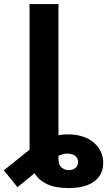

<svg xmlns="http://www.w3.org/2000/svg" viewBox="-87 -748 543 972"><path d="M258.8 204.1Q193.8 204.1 151.6 184.3Q109.4 164.6 87.9 128.9L1.5 199.7L-67.4 114.3L62.5 9.8V-727.5H209V-63.5Q231.9 -67.9 254.9 -67.9Q337.9 -67.9 386.7 -26.9Q435.5 14.2 435.5 77.1Q435.5 137.2 389.6 170.7Q343.8 204.1 258.8 204.1ZM209 41V59.1Q209 85.9 224.4 99.6Q239.7 113.3 262.2 113.3Q282.2 113.3 295.2 102.1Q308.1 90.8 308.1 72.8Q308.1 55.2 296.4 43.5Q284.7 31.7 261.2 29.8Q235.8 27.8 209 41Z"/></svg>

Font: Inter-Bold
Style: Bold
Weight: 700
Designer: Rasmus Andersson
Foundry: rsms
Version: Version 4.000;git-a52131595